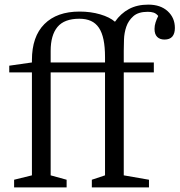

<svg xmlns="http://www.w3.org/2000/svg" viewBox="-20 -810 776 830"><path d="M20 -526V-497H118V-52L41 -33V0H268V-33L199 -52V-497H434V-52L377 -33V0H624V-33L515 -52V-497H645V-540H515V-590Q515 -610 516 -639Q517 -668 526 -694.5Q535 -721 556.5 -740Q578 -759 619 -759Q633 -759 644 -755.5Q655 -752 664 -741Q657 -727 652.5 -713Q648 -699 648 -685Q648 -662 659.5 -650.5Q671 -639 691 -639Q714 -639 725 -652Q736 -665 736 -689Q736 -733 705 -761.5Q674 -790 621 -790Q573 -790 537.5 -771Q502 -752 477 -716Q454 -736 413 -748Q372 -760 324 -760Q226 -760 172 -706Q118 -652 118 -550V-540ZM434 -563V-540H199V-590Q199 -658 228.5 -693.5Q258 -729 323 -729Q352 -729 373 -719.5Q394 -710 407.5 -690Q421 -670 427.5 -638.5Q434 -607 434 -563Z"/></svg>

Font: GradeGX
Style: Regular
Weight: 100
Width: 1
Designer: Adam Twardoch
Foundry: Adam Twardoch
Version: Version 2.002; DEVELOPMENT